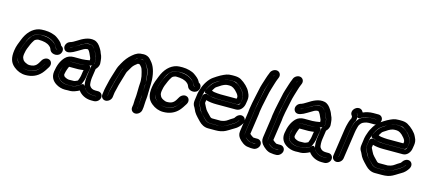

<svg xmlns="http://www.w3.org/2000/svg" viewBox="-58 -1196 4068 1822"><g transform="rotate(15 1976.5 -285.0)"><path d="M349 -166C349 -166 348 -166 348 -165L321 -123C318 -118 312 -112 307 -106C283 -78 250 -63 200 -63C169 -63 141 -73 113 -96C92 -113 82 -131 79 -154C89 -106 136 -64 198 -64C257 -64 295 -87 322 -125C328 -134 349 -169 349 -166ZM356 -391C324 -411 283 -419 231 -419C198 -419 163 -398 147 -374C132 -352 120 -332 113 -314C99 -277 86 -254 79 -204C77 -192 77 -181 77 -170C76 -183 78 -197 80 -212C86 -255 100 -282 112 -313C137 -378 170 -408 211 -418C216 -419 232 -420 255 -420C319 -420 361 -396 387 -367C400 -353 400 -347 407 -334C411 -327 417 -326 424 -323C406 -323 404 -337 400 -347C393 -365 374 -378 356 -391ZM337 -340C358 -323 353 -319 364 -299C382 -266 454 -258 472 -312C480 -336 471 -360 449 -369C448 -370 447 -374 446 -376C433 -403 408 -421 384 -438C359 -456 308 -470 262 -470C237 -470 220 -469 206 -466C141 -450 94 -399 65 -324C52 -290 36 -257 30 -212C19 -137 34 -91 77 -56C111 -28 150 -13 193 -13C253 -13 304 -33 343 -76C361 -96 375 -119 390 -143C409 -174 396 -204 375 -213C347 -226 317 -207 305 -187C280 -144 267 -114 205 -114C192 -114 178 -118 162 -127C146 -136 138 -146 135 -155C135 -156 134 -158 133 -159C127 -168 126 -185 129 -204C133 -229 138 -247 142 -257C158 -294 163 -314 187 -350C191 -355 195 -359 204 -363C216 -368 224 -369 224 -369C279 -369 313 -360 337 -340Z M760 -181 767 -215V-216L769 -231C770 -241 767 -259 745 -256C723 -253 723 -250 692 -248L666 -246H602C585 -246 577 -247 568 -245C530 -238 517 -195 507 -158C504 -146 501 -136 499 -124L497 -110V-104C500 -80 512 -61 531 -48C552 -34 578 -27 599 -27L645 -28C661 -28 679 -34 696 -43C709 -50 727 -56 734 -78C735 -80 738 -88 743 -100C749 -115 753 -131 755 -148ZM710 -183V-182L705 -148C702 -127 694 -107 688 -92C680 -87 659 -78 652 -78L606 -77C596 -77 581 -80 562 -91C552 -97 549 -104 547 -113L549 -124C552 -146 568 -189 573 -196H595H660H662L688 -198C698 -199 706 -200 714 -201ZM760 -418C750 -433 736 -453 712 -453C691 -453 665 -448 646 -437C620 -422 620 -423 584 -401C563 -388 548 -380 540 -378C535 -377 532 -377 531 -377C533 -378 534 -378 538 -379C556 -384 576 -395 603 -413C641 -438 683 -462 721 -453C734 -450 748 -440 760 -418ZM893 7V8C893 9 892 8 891 8H864C832 8 807 -1 788 -19C773 -33 771 -37 768 -45C787 -11 823 7 865 7ZM763 -56C762 -58 749 -87 723 -59C717 -53 705 -44 687 -37C668 -29 654 -27 651 -27H625C617 -27 608 -26 597 -26C547 -26 489 -61 497 -117C504 -163 519 -205 545 -233C552 -241 564 -247 586 -247H667H669L706 -250C738 -253 793 -254 799 -295C800 -305 797 -312 797 -324C797 -338 793 -352 786 -365C777 -383 774 -397 764 -413C776 -396 776 -387 784 -372C795 -351 799 -334 798 -320C798 -314 803 -292 796 -283C786 -269 775 -267 773 -251L759 -153C755 -123 755 -80 763 -56ZM729 -5C754 31 801 58 857 58H883C911 58 939 37 943 8C947 -19 927 -43 900 -43H873C845 -43 827 -52 814 -73C805 -88 806 -132 809 -153L822 -241C837 -256 852 -280 850 -305C847 -342 847 -365 829 -399C827 -403 825 -408 823 -415C819 -426 812 -435 805 -447C788 -474 768 -495 739 -502C682 -515 626 -484 580 -454C555 -438 537 -429 532 -428C517 -424 500 -417 490 -401C471 -372 483 -343 502 -332C516 -324 533 -326 548 -331C565 -336 583 -345 606 -359C643 -382 638 -379 665 -394C676 -400 689 -403 702 -403C723 -388 729 -360 741 -337C748 -323 746 -320 747 -306C740 -304 725 -302 709 -300L673 -297H593C562 -297 533 -288 511 -265C475 -227 456 -178 447 -117C439 -61 465 -26 498 -4C526 15 560 24 590 24C601 24 608 24 619 23H644C668 23 708 7 729 -5Z M996 -25 1002 -71C1005 -94 1010 -100 1017 -135C1026 -180 1045 -231 1056 -272C1061 -291 1067 -303 1069 -307C1080 -326 1092 -348 1104 -366C1079 -325 1067 -310 1052 -256C1038 -206 1024 -165 1014 -114C1010 -95 1005 -87 1003 -71L997 -25ZM1189 -441C1174 -437 1162 -428 1149 -417C1171 -437 1172 -437 1189 -441ZM1312 -153C1312 -186 1312 -208 1313 -214C1314 -224 1315 -234 1314 -244C1310 -313 1298 -382 1260 -421C1252 -429 1250 -435 1237 -439C1228 -442 1218 -443 1208 -443C1205 -443 1201 -442 1198 -442C1205 -443 1212 -444 1220 -444C1242 -444 1256 -426 1267 -414C1293 -386 1310 -339 1314 -271C1316 -233 1314 -195 1312 -153ZM1311 -118C1311 -101 1311 -91 1308 -68V-65L1305 -9L1301 19V20C1301 19 1300 19 1300 19L1305 -9V-12L1307 -67C1308 -83 1310 -99 1311 -118ZM1293 70C1320 70 1347 47 1351 19L1355 -10V-13L1358 -69C1359 -86 1362 -100 1362 -113C1362 -135 1364 -174 1364 -194C1364 -224 1367 -253 1365 -280C1360 -355 1341 -413 1306 -451C1302 -456 1297 -461 1293 -466C1277 -484 1253 -494 1228 -494C1176 -494 1153 -481 1120 -453C1088 -427 1062 -393 1040 -353C1026 -328 1017 -313 1007 -278C995 -236 976 -184 967 -138C959 -99 956 -98 952 -71L946 -25C942 2 962 25 989 25C1016 25 1043 2 1047 -25L1053 -71C1055 -84 1060 -96 1063 -112C1073 -162 1088 -200 1101 -249C1107 -272 1113 -287 1114 -290C1126 -309 1134 -324 1147 -346C1156 -362 1184 -385 1195 -392C1195 -392 1196 -393 1200 -393C1205 -393 1208 -393 1213 -392C1221 -385 1232 -374 1238 -363C1244 -352 1258 -301 1260 -286C1263 -262 1266 -240 1263 -213C1260 -186 1262 -103 1257 -66C1257 -65 1256 -64 1256 -63L1254 -8L1250 19C1246 47 1266 70 1293 70Z M1701 -166C1701 -166 1700 -166 1700 -165L1673 -123C1670 -118 1664 -112 1659 -106C1635 -78 1602 -63 1552 -63C1521 -63 1493 -73 1465 -96C1444 -113 1434 -131 1431 -154C1441 -106 1488 -64 1550 -64C1609 -64 1647 -87 1674 -125C1680 -134 1701 -169 1701 -166ZM1708 -391C1676 -411 1635 -419 1583 -419C1550 -419 1515 -398 1499 -374C1484 -352 1472 -332 1465 -314C1451 -277 1438 -254 1431 -204C1429 -192 1429 -181 1429 -170C1428 -183 1430 -197 1432 -212C1438 -255 1452 -282 1464 -313C1489 -378 1522 -408 1563 -418C1568 -419 1584 -420 1607 -420C1671 -420 1713 -396 1739 -367C1752 -353 1752 -347 1759 -334C1763 -327 1769 -326 1776 -323C1758 -323 1756 -337 1752 -347C1745 -365 1726 -378 1708 -391ZM1689 -340C1710 -323 1705 -319 1716 -299C1734 -266 1806 -258 1824 -312C1832 -336 1823 -360 1801 -369C1800 -370 1799 -374 1798 -376C1785 -403 1760 -421 1736 -438C1711 -456 1660 -470 1614 -470C1589 -470 1572 -469 1558 -466C1493 -450 1446 -399 1417 -324C1404 -290 1388 -257 1382 -212C1371 -137 1386 -91 1429 -56C1463 -28 1502 -13 1545 -13C1605 -13 1656 -33 1695 -76C1713 -96 1727 -119 1742 -143C1761 -174 1748 -204 1727 -213C1699 -226 1669 -207 1657 -187C1632 -144 1619 -114 1557 -114C1544 -114 1530 -118 1514 -127C1498 -136 1490 -146 1487 -155C1487 -156 1486 -158 1485 -159C1479 -168 1478 -185 1481 -204C1485 -229 1490 -247 1494 -257C1510 -294 1515 -314 1539 -350C1543 -355 1547 -359 1556 -363C1568 -368 1576 -369 1576 -369C1631 -369 1665 -360 1689 -340Z M1866 -258 1857 -194C1855 -177 1861 -172 1866 -163C1879 -139 1891 -108 1909 -90C1921 -78 1934 -66 1945 -54C1961 -36 1980 -24 2005 -24H2092H2096C2121 -27 2140 -33 2157 -42C2186 -58 2200 -70 2228 -86C2241 -94 2252 -105 2260 -119C2262 -122 2263 -123 2264 -124V-123C2264 -123 2264 -122 2263 -121C2254 -106 2241 -91 2223 -81C2178 -56 2149 -23 2076 -23H2005C1981 -23 1962 -32 1945 -52L1944 -53C1910 -86 1889 -111 1883 -124C1877 -136 1869 -156 1862 -167C1856 -176 1855 -184 1856 -194L1866 -267C1869 -285 1875 -295 1879 -309C1889 -342 1915 -389 1942 -407C1965 -422 1975 -431 1999 -443C2028 -458 2047 -465 2054 -466C2066 -468 2076 -469 2082 -469H2101C2124 -469 2139 -466 2147 -461C2181 -442 2217 -404 2226 -384C2234 -366 2244 -355 2240 -326L2235 -294C2233 -281 2229 -264 2215 -264H2023C2016 -264 2010 -265 2004 -265C1970 -265 1942 -270 1918 -280C1918 -280 1904 -285 1903 -285C1885 -285 1868 -273 1866 -258ZM2016 -214H2208C2249 -214 2280 -252 2285 -295L2290 -326C2294 -352 2290 -376 2279 -396C2277 -400 2275 -404 2273 -409C2258 -442 2218 -481 2176 -505C2158 -515 2135 -519 2108 -519H2089C2044 -519 2025 -509 1981 -487C1956 -474 1943 -463 1918 -447C1880 -421 1845 -365 1830 -316C1825 -301 1819 -286 1816 -267L1806 -194C1803 -172 1807 -152 1819 -135C1820 -133 1824 -128 1827 -120C1845 -77 1860 -63 1905 -16C1929 9 1960 27 1998 27H2069C2107 27 2140 21 2168 6C2187 -4 2203 -14 2217 -23C2229 -31 2238 -36 2242 -38C2269 -52 2292 -77 2306 -101C2324 -132 2311 -161 2290 -170C2262 -183 2233 -164 2217 -139C2213 -133 2217 -134 2207 -128C2196 -122 2188 -117 2181 -112C2153 -93 2143 -81 2098 -74H2013C2004 -74 1995 -77 1985 -89C1963 -114 1940 -130 1926 -162C1920 -175 1913 -186 1908 -198L1912 -227C1943 -218 1977 -214 2016 -214ZM1902 -286C1906 -286 1911 -285 1918 -281C1930 -275 1943 -271 1957 -270C1980 -268 1999 -265 2023 -265H2205C2220 -265 2232 -279 2234 -290L2239 -326C2241 -339 2240 -353 2234 -364C2226 -380 2223 -389 2212 -403C2179 -444 2143 -468 2100 -468H2081C2044 -468 2006 -451 1967 -422C1964 -420 1957 -415 1948 -409C1920 -391 1894 -347 1882 -317C1881 -314 1869 -286 1902 -286ZM1941 -329C1946 -338 1954 -348 1960 -359C1964 -367 1987 -380 1993 -384C2026 -408 2053 -418 2074 -418H2093C2115 -418 2142 -404 2171 -368C2176 -362 2179 -358 2180 -356C2183 -349 2191 -340 2189 -326L2187 -315H2030C2007 -315 1991 -318 1969 -320C1956 -321 1950 -325 1941 -329Z M2364 14C2366 16 2371 20 2372 21C2401 44 2407 51 2448 51H2468C2469 52 2468 52 2468 52V53H2449L2424 50H2421C2414 50 2401 46 2383 32C2375 26 2369 19 2364 14ZM2475 -622 2469 -611C2462 -595 2456 -577 2449 -553C2438 -515 2427 -485 2420 -450C2411 -401 2398 -358 2391 -309L2381 -257C2379 -246 2379 -235 2378 -226L2349 -25C2348 -16 2349 -6 2353 1C2349 -6 2347 -16 2348 -25L2377 -226C2378 -235 2379 -244 2380 -254L2390 -314C2392 -325 2395 -343 2402 -371C2414 -422 2416 -455 2431 -498C2441 -527 2459 -587 2469 -612L2474 -623H2475ZM2519 52C2523 25 2503 1 2476 1H2455C2448 1 2443 0 2435 0C2434 0 2407 -17 2399 -27L2428 -226C2429 -236 2430 -243 2431 -256L2440 -309C2443 -323 2445 -333 2447 -342C2459 -391 2465 -440 2480 -487C2489 -514 2504 -571 2515 -595L2520 -607C2534 -638 2518 -664 2496 -671C2467 -680 2436 -659 2427 -636L2423 -625C2417 -611 2410 -593 2403 -570C2390 -526 2376 -492 2368 -446C2363 -417 2344 -342 2340 -314L2330 -255C2328 -245 2328 -235 2327 -226L2298 -25C2294 4 2303 24 2316 41C2335 65 2374 99 2412 100L2437 103H2440H2461C2488 103 2515 79 2519 52Z M2590 14C2592 16 2597 20 2598 21C2627 44 2633 51 2674 51H2694C2695 52 2694 52 2694 52V53H2675L2650 50H2647C2640 50 2627 46 2609 32C2601 26 2595 19 2590 14ZM2701 -622 2695 -611C2688 -595 2682 -577 2675 -553C2664 -515 2653 -485 2646 -450C2637 -401 2624 -358 2617 -309L2607 -257C2605 -246 2605 -235 2604 -226L2575 -25C2574 -16 2575 -6 2579 1C2575 -6 2573 -16 2574 -25L2603 -226C2604 -235 2605 -244 2606 -254L2616 -314C2618 -325 2621 -343 2628 -371C2640 -422 2642 -455 2657 -498C2667 -527 2685 -587 2695 -612L2700 -623H2701ZM2745 52C2749 25 2729 1 2702 1H2681C2674 1 2669 0 2661 0C2660 0 2633 -17 2625 -27L2654 -226C2655 -236 2656 -243 2657 -256L2666 -309C2669 -323 2671 -333 2673 -342C2685 -391 2691 -440 2706 -487C2715 -514 2730 -571 2741 -595L2746 -607C2760 -638 2744 -664 2722 -671C2693 -680 2662 -659 2653 -636L2649 -625C2643 -611 2636 -593 2629 -570C2616 -526 2602 -492 2594 -446C2589 -417 2570 -342 2566 -314L2556 -255C2554 -245 2554 -235 2553 -226L2524 -25C2520 4 2529 24 2542 41C2561 65 2600 99 2638 100L2663 103H2666H2687C2714 103 2741 79 2745 52Z M3023 -181 3030 -215V-216L3032 -231C3033 -241 3030 -259 3008 -256C2986 -253 2986 -250 2955 -248L2929 -246H2865C2848 -246 2840 -247 2831 -245C2793 -238 2780 -195 2770 -158C2767 -146 2764 -136 2762 -124L2760 -110V-104C2763 -80 2775 -61 2794 -48C2815 -34 2841 -27 2862 -27L2908 -28C2924 -28 2942 -34 2959 -43C2972 -50 2990 -56 2997 -78C2998 -80 3001 -88 3006 -100C3012 -115 3016 -131 3018 -148ZM2973 -183V-182L2968 -148C2965 -127 2957 -107 2951 -92C2943 -87 2922 -78 2915 -78L2869 -77C2859 -77 2844 -80 2825 -91C2815 -97 2812 -104 2810 -113L2812 -124C2815 -146 2831 -189 2836 -196H2858H2923H2925L2951 -198C2961 -199 2969 -200 2977 -201ZM3023 -418C3013 -433 2999 -453 2975 -453C2954 -453 2928 -448 2909 -437C2883 -422 2883 -423 2847 -401C2826 -388 2811 -380 2803 -378C2798 -377 2795 -377 2794 -377C2796 -378 2797 -378 2801 -379C2819 -384 2839 -395 2866 -413C2904 -438 2946 -462 2984 -453C2997 -450 3011 -440 3023 -418ZM3156 7V8C3156 9 3155 8 3154 8H3127C3095 8 3070 -1 3051 -19C3036 -33 3034 -37 3031 -45C3050 -11 3086 7 3128 7ZM3026 -56C3025 -58 3012 -87 2986 -59C2980 -53 2968 -44 2950 -37C2931 -29 2917 -27 2914 -27H2888C2880 -27 2871 -26 2860 -26C2810 -26 2752 -61 2760 -117C2767 -163 2782 -205 2808 -233C2815 -241 2827 -247 2849 -247H2930H2932L2969 -250C3001 -253 3056 -254 3062 -295C3063 -305 3060 -312 3060 -324C3060 -338 3056 -352 3049 -365C3040 -383 3037 -397 3027 -413C3039 -396 3039 -387 3047 -372C3058 -351 3062 -334 3061 -320C3061 -314 3066 -292 3059 -283C3049 -269 3038 -267 3036 -251L3022 -153C3018 -123 3018 -80 3026 -56ZM2992 -5C3017 31 3064 58 3120 58H3146C3174 58 3202 37 3206 8C3210 -19 3190 -43 3163 -43H3136C3108 -43 3090 -52 3077 -73C3068 -88 3069 -132 3072 -153L3085 -241C3100 -256 3115 -280 3113 -305C3110 -342 3110 -365 3092 -399C3090 -403 3088 -408 3086 -415C3082 -426 3075 -435 3068 -447C3051 -474 3031 -495 3002 -502C2945 -515 2889 -484 2843 -454C2818 -438 2800 -429 2795 -428C2780 -424 2763 -417 2753 -401C2734 -372 2746 -343 2765 -332C2779 -324 2796 -326 2811 -331C2828 -336 2846 -345 2869 -359C2906 -382 2901 -379 2928 -394C2939 -400 2952 -403 2965 -403C2986 -388 2992 -360 3004 -337C3011 -323 3009 -320 3010 -306C3003 -304 2988 -302 2972 -300L2936 -297H2856C2825 -297 2796 -288 2774 -265C2738 -227 2719 -178 2710 -117C2702 -61 2728 -26 2761 -4C2789 15 2823 24 2853 24C2864 24 2871 24 2882 23H2907C2931 23 2971 7 2992 -5Z M3264 -31 3302 -298C3305 -321 3311 -340 3315 -356L3319 -372C3322 -384 3327 -392 3332 -399C3336 -405 3338 -413 3337 -418L3338 -422C3341 -439 3339 -456 3330 -470L3324 -478C3325 -482 3338 -458 3338 -458C3338 -458 3333 -418 3374 -444C3394 -457 3431 -469 3467 -469H3518H3519L3518 -468H3466C3455 -468 3446 -467 3437 -465C3401 -456 3371 -447 3349 -420C3336 -404 3326 -389 3321 -373L3316 -356C3309 -334 3305 -314 3303 -298L3265 -31ZM3314 -31 3353 -298C3355 -311 3358 -327 3364 -348L3369 -365C3371 -370 3376 -379 3387 -392C3397 -404 3431 -418 3459 -418H3511C3538 -418 3565 -442 3569 -469C3573 -496 3553 -519 3526 -519H3474C3439 -519 3406 -511 3377 -498C3376 -499 3374 -501 3373 -503L3368 -511C3361 -521 3349 -528 3336 -529C3296 -533 3255 -482 3281 -446C3286 -439 3290 -439 3288 -422L3287 -415C3282 -406 3274 -392 3271 -379L3266 -362C3261 -344 3255 -321 3252 -298L3213 -31C3209 -4 3230 19 3257 19C3284 19 3310 -4 3314 -31Z M3504 -258 3495 -194C3493 -177 3499 -172 3504 -163C3517 -139 3529 -108 3547 -90C3559 -78 3572 -66 3583 -54C3599 -36 3618 -24 3643 -24H3730H3734C3759 -27 3778 -33 3795 -42C3824 -58 3838 -70 3866 -86C3879 -94 3890 -105 3898 -119C3900 -122 3901 -123 3902 -124V-123C3902 -123 3902 -122 3901 -121C3892 -106 3879 -91 3861 -81C3816 -56 3787 -23 3714 -23H3643C3619 -23 3600 -32 3583 -52L3582 -53C3548 -86 3527 -111 3521 -124C3515 -136 3507 -156 3500 -167C3494 -176 3493 -184 3494 -194L3504 -267C3507 -285 3513 -295 3517 -309C3527 -342 3553 -389 3580 -407C3603 -422 3613 -431 3637 -443C3666 -458 3685 -465 3692 -466C3704 -468 3714 -469 3720 -469H3739C3762 -469 3777 -466 3785 -461C3819 -442 3855 -404 3864 -384C3872 -366 3882 -355 3878 -326L3873 -294C3871 -281 3867 -264 3853 -264H3661C3654 -264 3648 -265 3642 -265C3608 -265 3580 -270 3556 -280C3556 -280 3542 -285 3541 -285C3523 -285 3506 -273 3504 -258ZM3654 -214H3846C3887 -214 3918 -252 3923 -295L3928 -326C3932 -352 3928 -376 3917 -396C3915 -400 3913 -404 3911 -409C3896 -442 3856 -481 3814 -505C3796 -515 3773 -519 3746 -519H3727C3682 -519 3663 -509 3619 -487C3594 -474 3581 -463 3556 -447C3518 -421 3483 -365 3468 -316C3463 -301 3457 -286 3454 -267L3444 -194C3441 -172 3445 -152 3457 -135C3458 -133 3462 -128 3465 -120C3483 -77 3498 -63 3543 -16C3567 9 3598 27 3636 27H3707C3745 27 3778 21 3806 6C3825 -4 3841 -14 3855 -23C3867 -31 3876 -36 3880 -38C3907 -52 3930 -77 3944 -101C3962 -132 3949 -161 3928 -170C3900 -183 3871 -164 3855 -139C3851 -133 3855 -134 3845 -128C3834 -122 3826 -117 3819 -112C3791 -93 3781 -81 3736 -74H3651C3642 -74 3633 -77 3623 -89C3601 -114 3578 -130 3564 -162C3558 -175 3551 -186 3546 -198L3550 -227C3581 -218 3615 -214 3654 -214ZM3540 -286C3544 -286 3549 -285 3556 -281C3568 -275 3581 -271 3595 -270C3618 -268 3637 -265 3661 -265H3843C3858 -265 3870 -279 3872 -290L3877 -326C3879 -339 3878 -353 3872 -364C3864 -380 3861 -389 3850 -403C3817 -444 3781 -468 3738 -468H3719C3682 -468 3644 -451 3605 -422C3602 -420 3595 -415 3586 -409C3558 -391 3532 -347 3520 -317C3519 -314 3507 -286 3540 -286ZM3579 -329C3584 -338 3592 -348 3598 -359C3602 -367 3625 -380 3631 -384C3664 -408 3691 -418 3712 -418H3731C3753 -418 3780 -404 3809 -368C3814 -362 3817 -358 3818 -356C3821 -349 3829 -340 3827 -326L3825 -315H3668C3645 -315 3629 -318 3607 -320C3594 -321 3588 -325 3579 -329Z"/></g></svg>

Font: AppleStorm
Style: CBoIta
Weight: 400
Foundry: Cannot Into Space Fonts
Version: Version 1.01